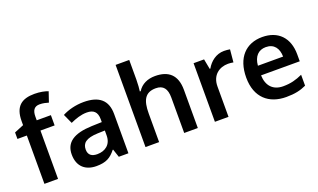

<svg xmlns="http://www.w3.org/2000/svg" viewBox="-80 -1212 2760 1669"><g transform="rotate(-20 1300.5 -377.5)"><path d="M362 -447V-542H231V-577C231 -633 252 -664 301 -664C333 -664 360 -657 383 -650L415 -744C387 -755 342 -765 290 -765C175 -765 105 -719 105 -580V-543L18 -507V-447H105V0H231V-447Z M668 -552C593 -552 522 -533 469 -505L509 -417C558 -439 608 -457 662 -457C722 -457 757 -430 757 -361V-334L663 -331C496 -325 415 -270 415 -158C415 -43 487 10 584 10C674 10 717 -16 764 -75H768L793 0H882V-364C882 -492 808 -552 668 -552ZM691 -254 757 -256V-210C757 -127 700 -85 626 -85C577 -85 544 -105 544 -157C544 -215 580 -250 691 -254Z M1166 -579V-760H1040V0H1166V-265C1166 -384 1197 -450 1298 -450C1367 -450 1398 -409 1398 -328V0H1524V-353C1524 -492 1451 -552 1328 -552C1260 -552 1201 -526 1167 -471H1159C1162 -491 1166 -536 1166 -579Z M1966 -552C1892 -552 1835 -505 1803 -448H1797L1779 -542H1682V0H1808V-281C1808 -386 1881 -435 1961 -435C1975 -435 1997 -433 2010 -430L2021 -547C2007 -550 1983 -552 1966 -552Z M2319 -552C2169 -552 2069 -452 2069 -267C2069 -82 2181 10 2340 10C2420 10 2472 -2 2526 -27V-128C2467 -101 2416 -87 2346 -87C2254 -87 2200 -144 2197 -242H2555V-306C2555 -461 2465 -552 2319 -552ZM2319 -459C2396 -459 2432 -405 2433 -330H2200C2207 -415 2251 -459 2319 -459Z"/></g></svg>

Font: Noto Sans Bengali SemiBold
Style: Regular
Weight: 600
Designer: Jelle Bosma - Monotype Design Team
Foundry: Monotype Imaging Inc.
Version: Version 2.003